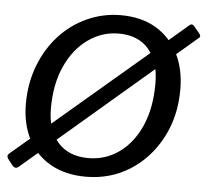

<svg xmlns="http://www.w3.org/2000/svg" viewBox="-57 -587 698 644"><g transform="rotate(5 291.5 -265.0)"><path d="M28 -4Q21 2 15 0Q9 -2 5 -8L-6 -22Q-12 -29 -13 -34.5Q-14 -40 -7 -46L555 -525Q561 -531 566 -529.5Q571 -528 575 -522L591 -503Q594 -499 595.5 -494.5Q597 -490 591 -486ZM254 10Q186 10 136 -18Q86 -46 59.5 -97.5Q33 -149 33 -216Q33 -286 56 -345.5Q79 -405 119 -448.5Q159 -492 212.5 -516Q266 -540 325 -540Q394 -540 443 -511Q492 -482 518.5 -430Q545 -378 545 -309Q545 -217 506 -144.5Q467 -72 401.5 -31Q336 10 254 10ZM257 -53Q315 -53 361 -86Q407 -119 433.5 -179Q460 -239 460 -322Q460 -395 424.5 -436.5Q389 -478 323 -478Q267 -478 220 -444.5Q173 -411 145.5 -350.5Q118 -290 118 -208Q118 -136 154.5 -94.5Q191 -53 257 -53Z"/></g></svg>

Font: Libre Franklin
Style: Italic
Weight: 400
Italic angle: -8°
Designer: Pablo Impallari, Rodrigo Fuenzalida, Nhung Nguyen
Foundry: Impallari Type
Version: Version 3.000